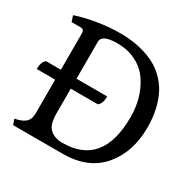

<svg xmlns="http://www.w3.org/2000/svg" viewBox="-161 -894 1055 1055"><g transform="rotate(30 366.5 -366.0)"><path d="M366 0H52L40 -34L63 -40Q95 -49 111 -66.5Q127 -84 127 -122V-332H10Q10 -378 33 -395H127V-627Q127 -651 105 -651H47L35 -688Q83 -705 159 -718.5Q235 -732 314 -732Q393 -732 461 -712Q529 -692 573 -658Q617 -624 646 -576Q698 -486 698 -358Q698 -201 612.5 -100.5Q527 0 366 0ZM226 -630V-395H421Q421 -350 398 -332H226V-175Q226 -104 255.5 -77.5Q285 -51 334 -51Q589 -51 589 -360Q589 -487 526 -578Q495 -623 443 -649.5Q391 -676 324 -676Q226 -676 226 -630Z"/></g></svg>

Font: Gabriela
Style: Regular
Weight: 400
Designer: Eduardo Rodriguez Tunni
Foundry: Eduardo Rodriguez Tunni
Version: Version 1.003